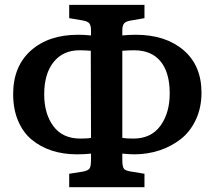

<svg xmlns="http://www.w3.org/2000/svg" viewBox="-20 -754 883 791"><path d="M265.1 17.1V-38.1L320.8 -46.9Q343.8 -51.3 349.4 -60.5Q355 -69.8 355 -99.1V-121.1Q325.7 -118.2 296.9 -118.2Q240.7 -118.2 193.6 -133.5Q146.5 -148.9 110.6 -178.7Q74.7 -208.5 54.4 -256.6Q34.2 -304.7 34.2 -366.2Q34.2 -480.5 107.2 -545.7Q180.2 -610.8 301.8 -610.8Q328.1 -610.8 355 -607.9V-627.9Q355 -648.4 348.1 -657.5Q341.3 -666.5 319.8 -669.9L265.1 -679.2V-733.9H575.2V-679.2L516.1 -668.9Q497.1 -665.5 490.5 -656.5Q483.9 -647.5 483.9 -627.9V-607.9Q509.3 -610.8 539.1 -610.8Q661.6 -610.8 735.8 -547.6Q810.1 -484.4 810.1 -372.1Q810.1 -310.5 786.9 -261Q763.7 -211.4 724.6 -180.9Q685.5 -150.4 636.5 -134.3Q587.4 -118.2 533.2 -118.2Q517.6 -118.2 483.9 -121.1V-95.2Q483.9 -69.3 489.5 -60.3Q495.1 -51.3 516.1 -47.9L575.2 -38.1V17.1ZM311 -183.1Q341.8 -183.1 355 -186L354 -544.9Q325.7 -546.9 308.1 -546.9Q239.7 -546.9 200.9 -498.5Q162.1 -450.2 162.1 -365.2Q162.1 -285.2 200 -234.1Q237.8 -183.1 311 -183.1ZM529.8 -183.1Q602.5 -183.1 640.9 -235.8Q679.2 -288.6 679.2 -369.1Q679.2 -455.1 641.6 -501Q604 -546.9 532.2 -546.9Q514.2 -546.9 483.9 -544.9V-186Q498.5 -183.1 529.8 -183.1Z"/></svg>

Font: Literata Book SemiBold
Style: Regular
Weight: 600
Designer: Latin by Veronika Burian and Jose Scaglione. Greek by Irene Vlachou. Cyrillic by Vera Evstafieva
Foundry: TypeTogether
Version: Version 2.003;PS 002.003;hotconv 1.0.88;makeotf.lib2.5.64775